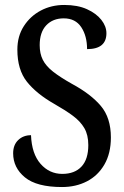

<svg xmlns="http://www.w3.org/2000/svg" viewBox="-20 -744 500 774"><path d="M230 10Q128 10 80.5 -29Q33 -68 33 -126Q33 -160 53.5 -179.5Q74 -199 105 -199Q108 -124 143.5 -83.5Q179 -43 231 -43Q281 -43 308.5 -72.5Q336 -102 336 -159Q336 -200 320 -227.5Q304 -255 273.5 -277.5Q243 -300 199 -325Q127 -366 88.5 -414.5Q50 -463 50 -544Q50 -598 76 -638.5Q102 -679 144.5 -701.5Q187 -724 239 -724Q293 -724 330.5 -707Q368 -690 388.5 -664Q409 -638 409 -610Q409 -546 331 -546Q331 -599 307.5 -634.5Q284 -670 237 -670Q193 -670 166.5 -642Q140 -614 140 -562Q140 -528 152.5 -503Q165 -478 193.5 -455.5Q222 -433 270 -406Q346 -365 386.5 -317Q427 -269 427 -190Q427 -126 401 -81Q375 -36 330.5 -13Q286 10 230 10Z"/></svg>

Font: Noto Serif ExtraCondensed Medium
Style: Regular
Weight: 500
Width: 2
Designer: Monotype Design Team
Foundry: Monotype Imaging Inc.
Version: Version 2.015